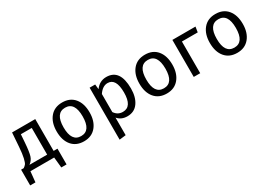

<svg xmlns="http://www.w3.org/2000/svg" viewBox="7 -1347 3308 2367"><g transform="rotate(-30 1661.5 -163.0)"><path d="M463 -74H518V150H443L428 0H90L75 150H0V-74H37Q61 -90 73.5 -106.5Q86 -123 99 -178Q112 -233 119 -331L133 -527H463ZM371 -74V-454H216L208 -343Q198 -208 181 -157Q164 -106 119 -74Z M1085 -264Q1085 -140 1022.5 -64Q960 12 850 12Q739 12 677 -62Q615 -136 615 -263Q615 -388 677.5 -463.5Q740 -539 851 -539Q962 -539 1023.5 -465Q1085 -391 1085 -264ZM851 -465Q714 -465 714 -263Q714 -62 850 -62Q986 -62 986 -264Q986 -465 851 -465Z M1479 -539Q1674 -539 1674 -264Q1674 -140 1620 -64Q1566 12 1467 12Q1379 12 1329 -48V202L1237 213V-527H1316L1323 -456Q1383 -539 1479 -539ZM1445 -63Q1575 -63 1575 -264Q1575 -466 1456 -466Q1384 -466 1329 -384V-127Q1371 -63 1445 -63Z M2263 -264Q2263 -140 2200.5 -64Q2138 12 2028 12Q1917 12 1855 -62Q1793 -136 1793 -263Q1793 -388 1855.5 -463.5Q1918 -539 2029 -539Q2140 -539 2201.5 -465Q2263 -391 2263 -264ZM2029 -465Q1892 -465 1892 -263Q1892 -62 2028 -62Q2164 -62 2164 -264Q2164 -465 2029 -465Z M2507 0H2415V-527H2744L2732 -451H2507Z M3266 -264Q3266 -140 3203.5 -64Q3141 12 3031 12Q2920 12 2858 -62Q2796 -136 2796 -263Q2796 -388 2858.5 -463.5Q2921 -539 3032 -539Q3143 -539 3204.5 -465Q3266 -391 3266 -264ZM3032 -465Q2895 -465 2895 -263Q2895 -62 3031 -62Q3167 -62 3167 -264Q3167 -465 3032 -465Z"/></g></svg>

Font: Fira Sans
Style: Regular
Weight: 400
Designer: Carrois Corporate & Edenspiekermann AG
Foundry: Carrois Corporate GbR & Edenspiekermann AG
Version: Version 4.106;PS 004.106;hotconv 1.0.70;makeotf.lib2.5.58329